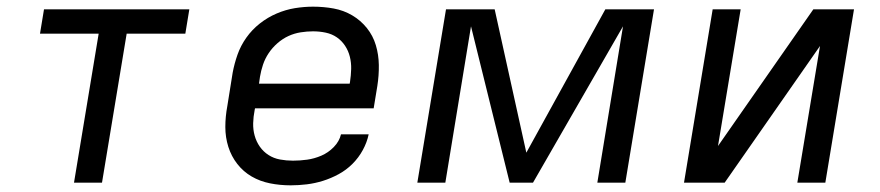

<svg xmlns="http://www.w3.org/2000/svg" viewBox="-20 -548 2640 576"><path d="M202 0 276 -447H100L112 -520H548L536 -447H360L286 0Z M852 8Q820 8 790 2Q760 -4 735 -18.5Q710 -33 692 -56Q674 -79 665 -107.5Q656 -136 656 -167Q656 -198 662 -230L678 -330Q683 -357 692.5 -384Q702 -411 719 -435Q736 -459 759.5 -477.5Q783 -496 810 -507.5Q837 -519 864.5 -523.5Q892 -528 919 -528Q951 -528 981 -522.5Q1011 -517 1036.5 -502Q1062 -487 1080.5 -464Q1099 -441 1107.5 -412.5Q1116 -384 1116.5 -353Q1117 -322 1112 -290L1101 -223H745L744 -218Q740 -198 739.5 -178.5Q739 -159 744 -141Q749 -123 759.5 -108Q770 -93 785.5 -83Q801 -73 820 -69.5Q839 -66 859 -66Q880 -66 901.5 -69Q923 -72 944 -81Q965 -90 981.5 -107Q998 -124 1003 -145H1086Q1081 -121 1068.5 -98Q1056 -75 1037.5 -56.5Q1019 -38 996 -25.5Q973 -13 949 -5.5Q925 2 900.5 5Q876 8 852 8ZM757 -297H1029L1030 -302Q1033 -322 1033.5 -341Q1034 -360 1029.5 -378Q1025 -396 1015 -411Q1005 -426 990.5 -436Q976 -446 957.5 -450Q939 -454 919 -454Q901 -454 882 -451Q863 -448 845.5 -440Q828 -432 812.5 -418.5Q797 -405 786 -388.5Q775 -372 769 -354Q763 -336 760 -318Z M1579 0H1509L1393 -469L1316 0H1232L1318 -520H1464L1559 -90L1796 -520H1942L1856 0H1772L1849 -469Z M2032 0 2118 -520H2202L2134 -110L2420 -520H2542L2456 0H2372L2440 -410L2154 0Z"/></svg>

Font: Iosevka Aile Oblique
Style: Regular
Weight: 400
Italic angle: -9°
Designer: Belleve Invis
Foundry: Belleve Invis
Version: Version 31.1.0; ttfautohint (v1.8.4)